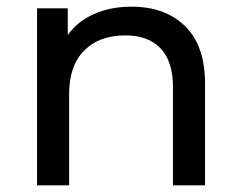

<svg xmlns="http://www.w3.org/2000/svg" viewBox="-20 -555 721 575"><path d="M594 -305V0H498V-294Q498 -371 461 -410Q424 -449 355 -449Q277 -449 232 -403.5Q187 -358 187 -273V0H91V-530H183V-450Q212 -491 261.5 -513Q311 -535 374 -535Q475 -535 534.5 -476.5Q594 -418 594 -305Z"/></svg>

Font: Montserrat Alternates Medium
Style: Regular
Weight: 500
Designer: Julieta Ulanovsky
Foundry: Julieta Ulanovsky
Version: Version 7.200